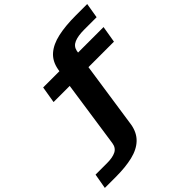

<svg xmlns="http://www.w3.org/2000/svg" viewBox="-413 -961 1358 1358"><g transform="rotate(-45 266.0 -282.0)"><path d="M-149.5 222H-40.5Q57.5 222 129.2 204.8Q201 187.5 243.8 146.5Q286.5 105.5 298.5 37.5L372.5 -464H627.5L648.5 -589H393.5L396 -604.5Q404 -642 440.2 -657.5Q476.5 -673 539.5 -673H663L682 -786H567Q463.5 -786 388 -769.2Q312.5 -752.5 267.5 -713.2Q222.5 -674 210 -606.5L207 -589H44.5L23.5 -464H185L112 35.5Q106 76.5 73.5 92.8Q41 109 -13 109H-129.5Z"/></g></svg>

Font: Anybody Expanded
Style: Bold
Weight: 700
Width: 7
Designer: Tyler Finck
Foundry: Etcetera Type Company
Version: Version 1.113;gftools[0.9.25]